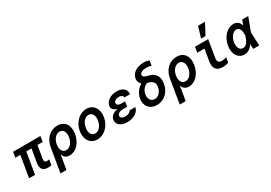

<svg xmlns="http://www.w3.org/2000/svg" viewBox="37 -1988 4727 3347"><g transform="rotate(-30 2400.0 -315.0)"><path d="M75 0H195L267 -430H372L327 -165C308 -53 353 5 459 5C479 5 500 3 525 -2L544 -111C522 -107 510 -105 498 -105C457 -105 442 -129 450 -180L492 -430H597L615 -540H65L47 -430H147Z M892 10C1018 10 1129 -107 1156 -270C1184 -438 1106 -550 958 -550C812 -550 699 -442 672 -280L592 200H712L758 -78H763C784 -20 827 10 892 10ZM788 -270C805 -370 868 -440 941 -440C1014 -440 1053 -370 1036 -270C1019 -170 957 -100 884 -100C811 -100 771 -170 788 -270Z M1448 10C1588 10 1711 -108 1738 -270C1765 -432 1682 -550 1542 -550C1402 -550 1279 -432 1252 -270C1225 -108 1308 10 1448 10ZM1467 -100C1394 -100 1355 -169 1372 -271C1389 -371 1450 -440 1523 -440C1596 -440 1635 -371 1618 -269C1601 -169 1540 -100 1467 -100Z M2217 -390H2331C2347 -484 2271 -550 2151 -550C2030 -550 1932 -484 1917 -396C1908 -340 1937 -301 2010 -279L2009 -275C1924 -261 1868 -215 1857 -149C1842 -57 1923 10 2052 10C2181 10 2285 -57 2300 -150H2182C2174 -118 2127 -95 2071 -95C2010 -95 1972 -122 1978 -160C1985 -199 2032 -225 2094 -225H2179L2195 -325H2118C2061 -325 2027 -349 2033 -385C2039 -421 2082 -448 2136 -448C2186 -448 2221 -424 2217 -390Z M2807 -648C2845 -648 2875 -642 2905 -629L2922 -729C2894 -743 2859 -750 2814 -750C2672 -750 2569 -682 2552 -579C2544 -527 2559 -484 2597 -453C2518 -408 2460 -329 2444 -234C2421 -93 2506 10 2648 10C2793 10 2910 -97 2936 -255C2958 -385 2906 -474 2791 -505L2749 -516C2691 -532 2667 -551 2672 -582C2679 -623 2730 -648 2807 -648ZM2688 -411 2719 -403C2797 -382 2830 -333 2816 -253C2801 -164 2738 -100 2665 -100C2591 -100 2548 -165 2562 -253C2575 -330 2625 -391 2688 -411Z M3292 10C3418 10 3529 -107 3556 -270C3584 -438 3506 -550 3358 -550C3212 -550 3099 -442 3072 -280L2992 200H3112L3158 -78H3163C3184 -20 3227 10 3292 10ZM3188 -270C3205 -370 3268 -440 3341 -440C3414 -440 3453 -370 3436 -270C3419 -170 3357 -100 3284 -100C3211 -100 3171 -170 3188 -270Z M3992 -540H3727L3709 -430H3854L3814 -193C3792 -60 3847 10 3975 10C4016 10 4056 3 4089 -11L4106 -111C4074 -98 4043 -92 4015 -92C3949 -92 3923 -125 3934 -193ZM4095 -830H3955L3889 -610H3979Z M4503 -550C4377 -550 4261 -431 4234 -270C4207 -110 4282 10 4408 10C4475 10 4531 -24 4578 -93H4583L4587 0H4708L4696 -270L4798 -540H4677L4642 -447H4638C4615 -516 4570 -550 4503 -550ZM4566 -220C4536 -141 4493 -100 4442 -100C4375 -100 4338 -172 4354 -270C4371 -368 4432 -440 4499 -440C4549 -440 4579 -399 4583 -320L4585 -270Z"/></g></svg>

Font: CommitMono
Style: Bold Italic
Weight: 700
Monospace: yes
Designer: Eigil Nikolajsen
Foundry: Eigil Nikolajsen
Version: Version 1.143